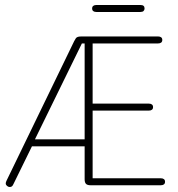

<svg xmlns="http://www.w3.org/2000/svg" viewBox="-20 -742 712 769"><path d="M319 -156V-24Q319 -11 324.5 -5.5Q330 0 343 0H624Q632 0 636.5 -3.5Q641 -7 641 -14Q641 -21 636.5 -24.5Q632 -28 624 -28H351V-299H576Q584 -299 588.5 -302.5Q593 -306 593 -313Q593 -320 588.5 -323.5Q584 -327 576 -327H351V-568H613Q621 -568 625.5 -571.5Q630 -575 630 -582Q630 -589 625.5 -592.5Q621 -596 613 -596H307Q298 -596 292.5 -594.5Q287 -593 284 -589Q281 -585 277 -577L6 -18Q3 -12 3 -7Q3 -2 8 2.5Q13 7 19 7Q24 7 27.5 4.5Q31 2 34 -5L108 -156ZM319 -184H120L308 -568H319ZM366 -722Q358 -722 353.5 -718.5Q349 -715 349 -708Q349 -701 353.5 -697.5Q358 -694 366 -694H542Q551 -694 555 -698Q559 -702 559 -708Q559 -715 555 -718.5Q551 -722 542 -722Z"/></svg>

Font: Beiruti ExtraLight
Style: Regular
Weight: 250
Designer: Arlette Boutros
Foundry: Boutros
Version: Version 1.41